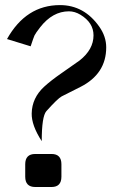

<svg xmlns="http://www.w3.org/2000/svg" viewBox="-20 -744 456 765"><path d="M403.2 -555.3Q403.2 -449.5 300 -397.4L225.8 -360Q210.5 -352.1 164.7 -301.1Q146.3 -280 146.3 -181.6Q105.3 -244.7 106.3 -292.1Q107.4 -353.7 155.8 -398.4Q182.1 -422.6 225.3 -452.6Q283.2 -492.6 297.4 -503.2Q352.6 -546.8 352.6 -603.2Q352.6 -653.7 300.5 -685.3Q277.9 -698.9 254.7 -698.9Q189.5 -698.9 140 -635.3Q121.6 -611.6 117.4 -602.6Q114.2 -595.8 102.1 -559.5L7.9 -588.4Q83.7 -723.7 218.9 -723.7Q315.3 -723.7 375.8 -637.4Q403.2 -598.4 403.2 -555.3ZM224.7 -40Q224.7 1.1 185.3 1.1H120.5Q80.5 1.1 80.5 -40V-89.5Q80.5 -130.5 120.5 -130.5H185.3Q224.7 -130.5 224.7 -89.5Z"/></svg>

Font: MM Bagan
Style: Regular
Weight: 400
Designer: Khon Soe Zaw Thu
Version: Version 1.00 July 10, 2016, initial release